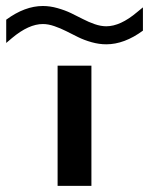

<svg xmlns="http://www.w3.org/2000/svg" viewBox="-70 -604 484 624"><path d="M-49.8 -540Q10.7 -584.5 69.3 -584.5Q92.8 -584.5 116.9 -577.6Q141.1 -570.8 160.9 -561.3Q180.7 -551.8 199.5 -542Q218.3 -532.2 238 -525.4Q257.8 -518.6 275.4 -518.6Q321.3 -518.6 375.5 -564.5L394.5 -580.1V-504.4Q334 -460 275.4 -460Q252 -460 227.8 -466.8Q203.6 -473.6 183.8 -483.4Q164.1 -493.2 145.3 -502.7Q126.5 -512.2 106.7 -519Q86.9 -525.9 69.3 -525.9Q23.4 -525.9 -30.8 -480.5L-49.8 -464.4ZM117.2 0V-390.6H227.1V0Z"/></svg>

Font: Squarish Sans CT
Style: RegularSC
Weight: 400
Version: Version 0.9